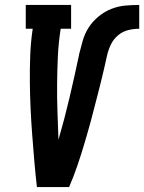

<svg xmlns="http://www.w3.org/2000/svg" viewBox="-20 -755 582 775"><path d="M129 0Q123 -52 118.5 -105Q114 -158 110 -210.5Q106 -263 103.5 -316.5Q101 -370 100.5 -423.5Q100 -477 102 -531Q104 -585 112 -639H84V-735H267V-639H225Q216 -582 213.5 -526Q211 -470 210.5 -414Q210 -358 212 -302.5Q214 -247 216 -191Q241 -277 261 -362.5Q281 -448 299 -533V-535Q306 -563 314 -591Q322 -619 338 -644Q354 -669 378.5 -689Q403 -709 430.5 -719.5Q458 -730 486 -732.5Q514 -735 542 -735V-639Q520 -639 497.5 -633.5Q475 -628 456.5 -612.5Q438 -597 427.5 -575Q417 -553 412 -530.5Q407 -508 402 -486Q397 -464 391.5 -441.5Q386 -419 380.5 -397Q375 -375 369 -352.5Q363 -330 357.5 -308Q352 -286 346 -264Q340 -242 333.5 -219.5Q327 -197 320.5 -175Q314 -153 307 -131Q300 -109 292.5 -87Q285 -65 276.5 -43Q268 -21 259 0Z"/></svg>

Font: Iosevka Curly Slab
Style: Bold Italic
Weight: 700
Italic angle: -9°
Monospace: yes
Designer: Belleve Invis
Foundry: Belleve Invis
Version: Version 22.1.2; ttfautohint (v1.8.4)